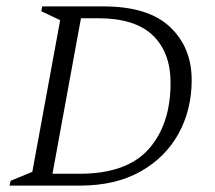

<svg xmlns="http://www.w3.org/2000/svg" viewBox="-20 -580 672 600"><path d="M10 0 13 -15 81 -43 168 -517 109 -545 112 -560H303Q443 -560 511 -496Q579 -432 579 -330Q579 -237 538 -162.5Q497 -88 419 -44Q341 0 230 0ZM286 -523H233L144 -37H228Q376 -37 444.5 -114Q513 -191 513 -321Q513 -416 457.5 -469.5Q402 -523 286 -523Z"/></svg>

Font: Spectral SC Light
Style: Italic
Weight: 300
Italic angle: -10°
Designer: Jean-Baptiste Levee
Foundry: Production Type
Version: Version 2.001